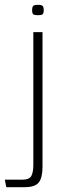

<svg xmlns="http://www.w3.org/2000/svg" viewBox="-67 -603 260 795"><path d="M90 -540Q75 -540 70.5 -544Q66 -548 66 -561Q66 -574 70.5 -578.5Q75 -583 90 -583Q105 -583 109.5 -578.5Q114 -574 114 -561Q114 -548 109.5 -544Q105 -540 90 -540ZM-41 172 -47 141H25Q54 141 62.5 126Q71 111 71 79V-470H109V88Q109 133 93.5 152.5Q78 172 36 172Z"/></svg>

Font: Smooch Sans Light
Style: Regular
Weight: 300
Designer: Robert E. Leuschke
Foundry: Robert E. Leuschke
Version: Version 1.010; ttfautohint (v1.8.3)